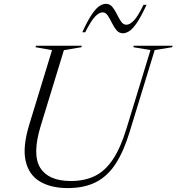

<svg xmlns="http://www.w3.org/2000/svg" viewBox="-20 -948 899 978"><path d="M187 -305.5Q143 -160.5 185 -93.2Q227 -26 341 -26Q411 -26 463.2 -51.5Q515.5 -77 555 -136Q594.5 -195 625 -295.5L746.5 -693L659 -707.5L661.5 -715H859L857 -707.5L768 -693L639.5 -273.5Q609.5 -175.5 568.5 -112.8Q527.5 -50 468.2 -20Q409 10 325 10Q239 10 182.8 -23.8Q126.5 -57.5 110.5 -128.8Q94.5 -200 129 -313L245 -692.5L161 -707.5L163 -715H396.5L394.5 -707.5L305.5 -692.5ZM726.5 -923.5Q698 -861.5 676.2 -830.2Q654.5 -799 637.5 -788.8Q620.5 -778.5 606.5 -778.5Q586.5 -778.5 573.2 -794.5Q560 -810.5 549.8 -831.8Q539.5 -853 528.8 -869Q518 -885 502.5 -885Q485 -885 464.5 -863.8Q444 -842.5 414 -783.5H399Q427.5 -845.5 449.2 -876.8Q471 -908 488 -918.2Q505 -928.5 519.5 -928.5Q539.5 -928.5 552.5 -912.5Q565.5 -896.5 575.8 -875.2Q586 -854 597 -838Q608 -822 624 -822Q641 -822 661.8 -843.2Q682.5 -864.5 711 -923.5Z"/></svg>

Font: Newsreader Display Light
Style: Italic
Weight: 300
Italic angle: -17°
Designer: Hugues Gentile
Foundry: Production Type
Version: Version 1.001